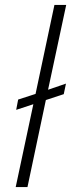

<svg xmlns="http://www.w3.org/2000/svg" viewBox="-20 -763 290 783"><path d="M44 0 116 -338 46 -315 54 -357 125 -380 202 -743H250L176 -397L249 -422L240 -379L167 -355L92 0Z"/></svg>

Font: Saira ExtraLight
Style: Italic
Weight: 200
Italic angle: -12°
Designer: Hector Gatti with collaboration of the Omnibus-Type team
Foundry: Omnibus-Type
Version: Version 1.100; ttfautohint (v1.8.3)